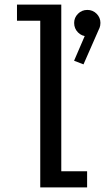

<svg xmlns="http://www.w3.org/2000/svg" viewBox="-20 -820 490 840"><path d="M248.1 -70.6H361.1V0H156.1V-729.4H54.3V-800H248.1ZM362.1 -661.2Q338 -661.2 321.2 -678.2Q304.4 -695.2 304.4 -719.8Q304.4 -742.9 321.2 -759.8Q338 -776.6 362.1 -776.6Q386.1 -776.6 402.8 -759.8Q419.4 -742.9 419.4 -719.8Q419.4 -695.2 402.8 -678.2Q386.1 -661.2 362.1 -661.2ZM362.4 -689.6 413.4 -693.5 345.3 -538.4 304.1 -554.3Z"/></svg>

Font: League Mono Thin Condensed
Style: Regular
Weight: 100
Width: 1
Designer: Tyler Finck
Foundry: The League of Moveable Type / Tyler Finck
Version: Version 2.300;RELEASE